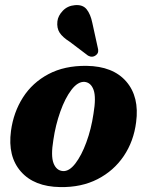

<svg xmlns="http://www.w3.org/2000/svg" viewBox="-20 -730 582 761"><path d="M323 -469Q428 -467.5 480.5 -406.8Q533 -346 519.5 -245.5Q510 -170 470.5 -111.5Q431 -53 366.8 -20Q302.5 13 218.5 11.5Q115.5 10 62.8 -50Q10 -110 23.5 -211Q33.5 -285 71 -343.8Q108.5 -402.5 172 -436.2Q235.5 -470 323 -469ZM229 -52Q254 -50 278.5 -81.8Q303 -113.5 322.2 -165.8Q341.5 -218 350.5 -279Q361.5 -344 351 -373.5Q340.5 -403 315 -405.5Q288.5 -407 263.2 -374Q238 -341 219 -287.5Q200 -234 191.5 -175.5Q181 -112 192.2 -83Q203.5 -54 229 -52ZM346 -639 367.5 -541Q370 -533 369 -525.2Q368 -517.5 360.5 -511.5Q346 -500 329 -509.5L257 -564Q228.5 -582 216.5 -600.2Q204.5 -618.5 207.5 -645.5Q210 -667.5 228.8 -687.2Q247.5 -707 276.5 -709.5Q308 -712.5 323.5 -693Q339 -673.5 346 -639Z"/></svg>

Font: Fraunces 72pt S050
Style: Bold Italic
Weight: 700
Italic angle: -16°
Version: Version 1.000; ttfautohint (v1.8.3)